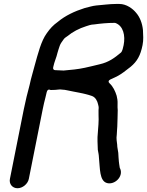

<svg xmlns="http://www.w3.org/2000/svg" viewBox="-20 -771 762 995"><path d="M277.3 -495C277.4 -495.3 277.5 -495.8 277.6 -496.2L283.7 -516.4C287.7 -529 291.3 -540.6 297.5 -549.6L310.1 -567.6C314.6 -574 321.2 -578.2 330.5 -584.5C356.5 -606 390 -623.7 425.8 -634.9C436.7 -638.3 450.4 -644.1 468.7 -644.5C501.5 -649 536.3 -652.5 574.3 -652.5C575.4 -652.5 576.9 -652.3 578.1 -651.9C618.9 -637.3 630.6 -586.6 620.7 -537C618.3 -525.1 614 -504.6 606.3 -498.2C574.3 -471.5 544.1 -448.6 496.4 -437.9C465.8 -430.6 450.1 -426.3 419.6 -419.8C385.7 -412.2 344.1 -408.3 310 -405.5C309.8 -405.5 309.3 -405.5 309 -405.5C293.7 -405.5 279 -407.5 265.4 -407.5C260 -407.5 253.8 -412.4 255.3 -420L256.5 -426C261.3 -450 273.5 -476 277.3 -495ZM129.4 156 201.2 -204C205.7 -226.3 210.2 -246.1 215.9 -267.4C217.5 -275.4 219.8 -285.2 222.2 -294C227.7 -313.9 241.8 -304.5 241.8 -304.5C258.2 -304.5 274.8 -305.5 288.6 -307.4C293 -308 299.3 -306.5 302.2 -306.5C311.5 -306.5 319.8 -304.7 327.1 -303.2C370.1 -293.6 415.2 -288.1 455 -274.1C475.3 -267.8 484.9 -246.2 487.9 -231.6C489 -226.1 493.3 -217.1 490.6 -200.9C490.3 -194.2 490.2 -182.6 490.7 -173.2C492.6 -150.6 488.8 -100.7 487 -83.1C483.4 -52 486.2 -24.2 486.9 5.6C488.8 18.9 491.9 25.6 492.8 46.7C498.7 101.3 494.4 167.5 535.4 177.8C574.1 187.6 619.4 145.1 603.4 104.3C602.6 102.2 600.9 103.4 599.4 90.7C598.1 85.5 597.1 72.5 596 66.2C593.8 50 594.5 36.9 592.9 20.6C591.2 3.8 587.5 -4 587.2 -22.1C586.1 -34 581.7 -52 585.2 -73.5C585 -85 588 -107.5 587.8 -115.3C587.6 -125.1 590.9 -192.8 590.1 -200C587.7 -218.9 590.9 -241.2 588.3 -255.5L584.5 -274.9C576.9 -299.6 565.5 -323 548 -339.1C533.4 -352.6 554.3 -360.2 554.3 -360.2C565.8 -365.4 576.7 -370.5 585.8 -374.9C610.8 -387.9 632.6 -405.7 657.2 -425C690.3 -452.6 707.9 -482.7 718.7 -537C724.5 -566 721.8 -588.5 720.8 -615.8C717.2 -650.9 704.7 -682.8 685.1 -705C668.3 -725.9 635.5 -750.5 598.8 -750.5H580.8C546.7 -750.5 514.6 -745.3 478.4 -742.6C458.2 -740.5 440 -734.3 418 -729C366.5 -712.8 318.2 -689.8 280.2 -658.2C280 -658 279.6 -657.6 279.2 -657.4C255.7 -640.6 239.8 -623.6 222.7 -599.2C193 -559 176.7 -492.4 159.6 -431.2C151.6 -399.2 140.6 -366 134 -333C133.9 -332.8 133.8 -332.4 133.8 -332.1C122.8 -291.5 112 -247.8 103.2 -204L31.4 156C26.1 182.2 44.1 204.5 70.7 204.5C97.3 204.5 124.1 182.2 129.4 156Z"/></svg>

Font: Smoothie
Style: LightIt
Weight: 400
Foundry: Cannot Into Space Fonts
Version: Version 0.8